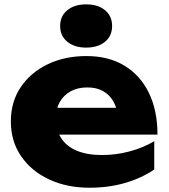

<svg xmlns="http://www.w3.org/2000/svg" viewBox="-20 -845 774 881"><path d="M390.6 16.4Q286.8 16.4 205.3 -21.7Q123.8 -59.8 76.8 -128.3Q29.8 -196.8 29.8 -287.6Q29.8 -377.4 74.9 -444.8Q120 -512.2 198.6 -550Q277.2 -587.8 376.4 -587.8Q478.6 -587.8 551.4 -543.5Q624.2 -499.2 663.4 -418.3Q702.6 -337.4 702.6 -227.4H195.4V-350.4H587.8L521 -307.4Q517.4 -350.8 499.3 -381.2Q481.2 -411.6 451.6 -427.7Q422 -443.8 381.2 -443.8Q336.2 -443.8 303.9 -425.9Q271.6 -408 253.9 -376.4Q236.2 -344.8 236.2 -303.4Q236.2 -249.4 260.5 -211.5Q284.8 -173.6 332.2 -153.6Q379.6 -133.6 448.6 -133.6Q511.8 -133.6 574.4 -150.2Q637 -166.8 687.8 -197.2V-67.2Q628.6 -27.2 553.5 -5.4Q478.4 16.4 390.6 16.4ZM375 -626.6Q322 -626.6 289 -653.4Q256 -680.2 256 -725.8Q256 -771.4 289 -798.2Q322 -825 375 -825Q429.4 -825 461.9 -798.2Q494.4 -771.4 494.4 -725.8Q494.4 -680.2 461.9 -653.4Q429.4 -626.6 375 -626.6Z"/></svg>

Font: Unbounded
Style: Regular
Weight: 400
Designer: Luke Prowse, Jean-Baptiste Morizot, Fátima Lázaro, Florian Runge
Foundry: NaN
Version: Version 1.701;gftools[0.9.28.dev5+ged2979d]